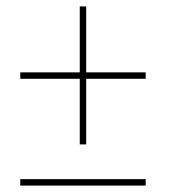

<svg xmlns="http://www.w3.org/2000/svg" viewBox="-20 -592 550 597"><path d="M228 -143H248V-347H433V-367H248V-572H228V-367H43V-347H228ZM43 -15H433V-35H43Z"/></svg>

Font: Noto Serif Display SemiCondensed
Style: Italic
Weight: 400
Width: 4
Italic angle: -12°
Designer: Monotype Design Team
Foundry: Monotype Imaging Inc.
Version: Version 2.009